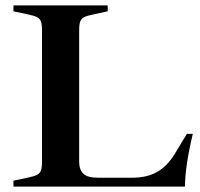

<svg xmlns="http://www.w3.org/2000/svg" viewBox="-20 -693 741 713"><path d="M30 -22 82 -33Q106 -38 117 -43.5Q128 -49 132 -59.5Q136 -70 136 -92V-581Q136 -603 132 -613.5Q128 -624 117 -629.5Q106 -635 82 -640L30 -651V-673H380V-651L329 -640Q304 -635 293 -629.5Q282 -624 278 -613.5Q274 -603 274 -581V-92Q274 -63 289.5 -48Q305 -33 344 -33H470Q526 -33 563.5 -54.5Q601 -76 628 -120L674 -196H696Q667 -74 667 0H30Z"/></svg>

Font: Ibarra Real Nova
Style: Bold
Weight: 700
Designer: Jose Maria Ribagorda & Octavio Pardo
Foundry: Jose Maria Ribagorda
Version: Version 1.014